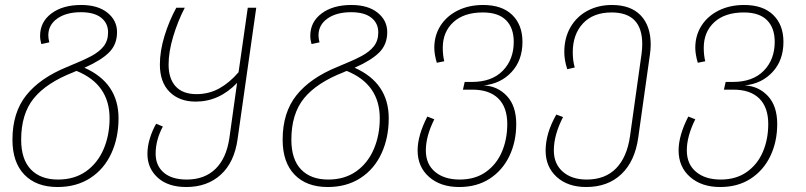

<svg xmlns="http://www.w3.org/2000/svg" viewBox="-20 -551 3237 771"><path d="M456 -76Q456 2 427 65Q398 128 342.5 164Q287 200 211 200Q126 200 78 150.5Q30 101 30 10Q30 -99 85.5 -168.5Q141 -238 249 -282Q313 -308 346 -325.5Q379 -343 396.5 -365.5Q414 -388 414 -421Q414 -458 386 -480Q358 -502 305 -502Q246 -502 210 -476.5Q174 -451 174 -409Q174 -397 178 -381L146 -374Q141 -391 141 -407Q141 -463 186.5 -497Q232 -531 306 -531Q373 -531 411.5 -500Q450 -469 450 -422Q450 -372 417.5 -340Q385 -308 319 -279Q456 -218 456 -76ZM420 -76Q420 -212 288 -266Q282 -265 275 -261Q167 -219 116 -156.5Q65 -94 65 10Q65 89 104 129.5Q143 170 213 170Q279 170 325.5 137Q372 104 396 48Q420 -8 420 -76Z M1009 -520 934 8Q921 101 866.5 150.5Q812 200 728 200Q655 200 613.5 162.5Q572 125 572 67Q572 36 582 4Q592 -28 607 -54L634 -43Q605 11 605 66Q605 114 637.5 142Q670 170 730 170Q801 170 845 127.5Q889 85 901 4L932 -218Q860 -143 766 -143Q700 -143 661 -182Q622 -221 622 -292Q622 -346 640.5 -406.5Q659 -467 688 -520H722Q694 -466 675.5 -404.5Q657 -343 657 -292Q657 -235 685.5 -204Q714 -173 769 -173Q819 -173 860.5 -196Q902 -219 938 -261L975 -520Z M1541 -76Q1541 2 1512 65Q1483 128 1427.5 164Q1372 200 1296 200Q1211 200 1163 150.5Q1115 101 1115 10Q1115 -99 1170.5 -168.5Q1226 -238 1334 -282Q1398 -308 1431 -325.5Q1464 -343 1481.5 -365.5Q1499 -388 1499 -421Q1499 -458 1471 -480Q1443 -502 1390 -502Q1331 -502 1295 -476.5Q1259 -451 1259 -409Q1259 -397 1263 -381L1231 -374Q1226 -391 1226 -407Q1226 -463 1271.5 -497Q1317 -531 1391 -531Q1458 -531 1496.5 -500Q1535 -469 1535 -422Q1535 -372 1502.5 -340Q1470 -308 1404 -279Q1541 -218 1541 -76ZM1505 -76Q1505 -212 1373 -266Q1367 -265 1360 -261Q1252 -219 1201 -156.5Q1150 -94 1150 10Q1150 89 1189 129.5Q1228 170 1298 170Q1364 170 1410.5 137Q1457 104 1481 48Q1505 -8 1505 -76Z M2053 -53Q2053 18 2025.5 75.5Q1998 133 1946.5 166.5Q1895 200 1824 200Q1749 200 1703 159.5Q1657 119 1657 53Q1657 -7 1696 -83L1724 -72Q1690 -4 1690 53Q1690 108 1727 139Q1764 170 1826 170Q1888 170 1931 139.5Q1974 109 1995.5 58.5Q2017 8 2017 -53Q2017 -120 1981 -155.5Q1945 -191 1877 -191H1839L1846 -222H1875Q1955 -222 1999 -267Q2043 -312 2043 -383Q2043 -439 2012 -470Q1981 -501 1919 -501Q1843 -501 1800.5 -462Q1758 -423 1758 -359Q1758 -329 1764 -305L1734 -299Q1724 -333 1724 -359Q1724 -409 1749 -448Q1774 -487 1818.5 -509Q1863 -531 1920 -531Q1996 -531 2037 -491Q2078 -451 2078 -383Q2078 -309 2034.5 -262Q1991 -215 1923 -208Q1979 -205 2016 -165Q2053 -125 2053 -53Z M2593 -372Q2593 -354 2590 -333L2543 1Q2530 96 2475.5 148Q2421 200 2334 200Q2260 200 2215.5 159.5Q2171 119 2171 54Q2171 -16 2214 -91L2241 -81Q2204 -9 2204 53Q2204 107 2240 138.5Q2276 170 2336 170Q2410 170 2454 125Q2498 80 2510 -5L2556 -333Q2559 -356 2559 -374Q2559 -501 2436 -501Q2362 -501 2321 -457Q2280 -413 2280 -341Q2280 -307 2288 -280L2258 -273Q2246 -309 2246 -342Q2246 -399 2271 -442Q2296 -485 2339.5 -508Q2383 -531 2437 -531Q2513 -531 2553 -489Q2593 -447 2593 -372Z M3101 -53Q3101 18 3073.5 75.5Q3046 133 2994.5 166.5Q2943 200 2872 200Q2797 200 2751 159.5Q2705 119 2705 53Q2705 -7 2744 -83L2772 -72Q2738 -4 2738 53Q2738 108 2775 139Q2812 170 2874 170Q2936 170 2979 139.5Q3022 109 3043.5 58.5Q3065 8 3065 -53Q3065 -120 3029 -155.5Q2993 -191 2925 -191H2887L2894 -222H2923Q3003 -222 3047 -267Q3091 -312 3091 -383Q3091 -439 3060 -470Q3029 -501 2967 -501Q2891 -501 2848.5 -462Q2806 -423 2806 -359Q2806 -329 2812 -305L2782 -299Q2772 -333 2772 -359Q2772 -409 2797 -448Q2822 -487 2866.5 -509Q2911 -531 2968 -531Q3044 -531 3085 -491Q3126 -451 3126 -383Q3126 -309 3082.5 -262Q3039 -215 2971 -208Q3027 -205 3064 -165Q3101 -125 3101 -53Z"/></svg>

Font: FiraGO UltraLight
Style: Italic
Weight: 200
Italic angle: -8°
Designer: bBox Type GmbH
Foundry: bBox Type GmbH
Version: Version 1.001